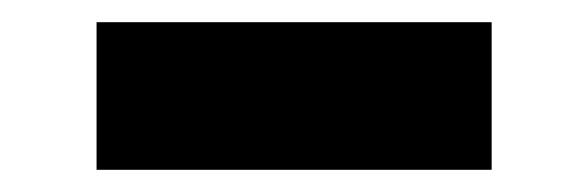

<svg xmlns="http://www.w3.org/2000/svg" viewBox="-20 -387 530 173"><path d="M67 -234V-367H423V-234Z"/></svg>

Font: Montreal
Style: Bold
Weight: 700
Designer: Julieta Ulanovsky, usr_local_share
Foundry: Julieta Ulanovsky, usr_local_share
Version: Version 2.001